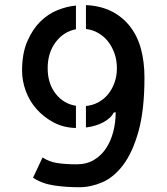

<svg xmlns="http://www.w3.org/2000/svg" viewBox="-20 -745 670 769"><path d="M284.2 -232.4Q234.4 -233.4 194.3 -254.9Q154.3 -276.4 126 -308.6Q97.7 -340.8 83 -381.3Q68.4 -421.9 68.4 -461.9Q68.4 -531.2 89.4 -579.6Q110.4 -627.9 141.6 -658.7Q172.9 -689.5 210.9 -704.6Q249 -719.7 284.2 -722.7V-627.9Q234.4 -618.2 202.6 -575.7Q170.9 -533.2 170.9 -471.7Q170.9 -411.1 202.6 -370.1Q234.4 -329.1 284.2 -321.3ZM324.2 -724.6Q383.8 -721.7 427.7 -699.2Q471.7 -676.8 501.5 -638.2Q531.2 -599.6 544.9 -547.9Q558.6 -496.1 558.6 -434.6Q558.6 -305.7 535.2 -220.7Q511.7 -135.7 474.1 -85.4Q436.5 -35.2 390.1 -15.1Q343.8 4.9 297.9 4.9Q243.2 4.9 195.3 -2.4Q147.5 -9.8 112.3 -33.2L150.4 -114.3Q177.7 -96.7 210.4 -91.8Q243.2 -86.9 287.1 -86.9Q327.1 -86.9 356.4 -104.5Q385.7 -122.1 404.8 -150.9Q423.8 -179.7 433.6 -217.3Q443.4 -254.9 443.4 -295.9Q442.4 -294.9 439.5 -294.9Q436.5 -294.9 435.5 -293.9Q424.8 -272.5 395 -255.9Q365.2 -239.3 324.2 -234.4V-320.3Q351.6 -323.2 374 -335.4Q396.5 -347.7 412.6 -367.2Q428.7 -386.7 438.5 -413.6Q448.2 -440.4 448.2 -471.7Q448.2 -503.9 438.5 -531.2Q428.7 -558.6 412.6 -579.1Q396.5 -599.6 373.5 -612.8Q350.6 -626 324.2 -628.9Z"/></svg>

Font: Allerta Stencil
Style: Regular
Weight: 400
Designer: Matt McInerney
Foundry: Matt McInerney
Version: Version 1.02